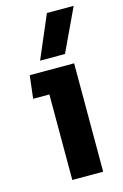

<svg xmlns="http://www.w3.org/2000/svg" viewBox="-111 -760 519 811"><g transform="rotate(-15 148.5 -354.5)"><path d="M100 -522 180 -709H297L209 -522ZM101 0V-374H30L42 -474H236V0Z"/></g></svg>

Font: Kanit Medium
Style: Regular
Weight: 500
Designer: Katatrad Team
Foundry: CadsonDemak
Version: Version 2.000; ttfautohint (v1.8.3)